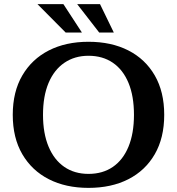

<svg xmlns="http://www.w3.org/2000/svg" viewBox="-20 -899 860 933"><path d="M410 14Q300 14 217.5 -28Q135 -70 88.5 -149.5Q42 -229 42 -341Q42 -453 88.5 -532.5Q135 -612 217.5 -654Q300 -696 410 -696Q521 -696 603.5 -654Q686 -612 732 -532.5Q778 -453 778 -341Q778 -229 732 -149.5Q686 -70 603.5 -28Q521 14 410 14ZM410 -54Q479 -54 528.5 -88Q578 -122 604.5 -186.5Q631 -251 631 -341Q631 -432 604.5 -496Q578 -560 528.5 -594Q479 -628 410 -628Q343 -628 293 -594Q243 -560 216 -496Q189 -432 189 -341Q189 -251 216 -186.5Q243 -122 292.5 -88Q342 -54 410 -54ZM299 -741 162 -879H288L378 -741ZM462 -741 355 -879H466L533 -741Z"/></svg>

Font: Montagu Slab 120pt Medium
Style: Regular
Weight: 500
Designer: Florian Karsten
Foundry: Florian Karsten
Version: Version 1.000